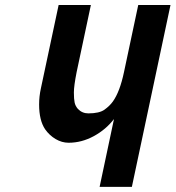

<svg xmlns="http://www.w3.org/2000/svg" viewBox="-20 -730 686 750"><path d="M520 -710.4H646L495.1 0H369.1L425.3 -265.1Q394 -224.1 346.4 -198.2Q298.8 -172.4 248 -172.4Q221.7 -172.4 197.3 -186.8Q172.9 -201.2 156.2 -225.1Q132.8 -259.8 132.8 -321.8Q132.8 -353.5 139.6 -384.3L209 -710.4H335L279.3 -448.2Q268.6 -394 268.6 -368.7Q268.6 -343.3 271.5 -329.6Q274.4 -315.9 284.2 -304.7Q300.8 -287.1 325.2 -287.1Q368.2 -287.1 388.4 -301.8Q408.7 -316.4 420.9 -333.5Q448.2 -371.6 464.4 -448.7Z"/></svg>

Font: Tuffy
Style: BoldItalic
Weight: 700
Italic angle: -12°
Designer: Thatcher Ulrich, Karoly Barta, Michael Everson
Version: Version 001.271